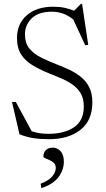

<svg xmlns="http://www.w3.org/2000/svg" viewBox="-20 -715 550 1000"><path d="M461 -182Q461 -87 398.8 -38.5Q336.5 10 235.5 10Q190 10 154.5 4.5Q119 -1 81.5 -15.5L42.5 -184H62.5L145 -31.5Q166.5 -24 188.2 -21Q210 -18 232 -18Q314.5 -18 365.5 -52.2Q416.5 -86.5 416.5 -161Q416.5 -202.5 399.5 -230.2Q382.5 -258 354.5 -276.8Q326.5 -295.5 293.5 -309.2Q260.5 -323 228 -336Q184.5 -354 148.2 -376Q112 -398 90.2 -431.2Q68.5 -464.5 68.5 -517.5Q68.5 -590.5 119.2 -635.2Q170 -680 258 -680Q289.5 -680 315.8 -674.5Q342 -669 366 -659L401.5 -695H407.5L439.5 -481.5L424 -479L361.5 -614Q332 -636.5 305.5 -645.2Q279 -654 249.5 -654Q180.5 -654 145.2 -619.5Q110 -585 110 -536.5Q110 -490 133.5 -461.8Q157 -433.5 195.2 -414.8Q233.5 -396 277 -379Q309.5 -366.5 342 -351.2Q374.5 -336 401.5 -314.2Q428.5 -292.5 444.8 -260.5Q461 -228.5 461 -182ZM191.5 242Q233.5 226 252 203.8Q270.5 181.5 270.5 160Q270.5 143.5 260.8 134Q251 124.5 238.2 119Q225.5 113.5 215.8 109.2Q206 105 206 99.5Q206 80 218.8 67Q231.5 54 254.5 54Q278.5 54 295.5 72.5Q312.5 91 312.5 127Q312.5 169.5 285.2 206.8Q258 244 195.5 265Z"/></svg>

Font: Newsreader Text Light
Style: Regular
Weight: 300
Designer: Hugues Gentile
Foundry: Production Type
Version: Version 1.002